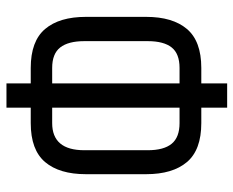

<svg xmlns="http://www.w3.org/2000/svg" viewBox="-86 -654 740 609"><g transform="rotate(90 284.5 -350.0)"><path d="M371 -618H322V-700H245V-618H196C139.3 -618 98.2 -602.8 72.5 -572.5C46.8 -542.2 34 -499 34 -443V-252C34 -196 46.8 -152.8 72.5 -122.5C98.2 -92.2 139.3 -77 196 -77H245V0H322V-77H371C427.7 -77 468.8 -92.2 494.5 -122.5C520.2 -152.8 533 -196 533 -252V-443C533 -499 520.2 -542.2 494.5 -572.5C468.8 -602.8 427.7 -618 371 -618ZM196 -549H245V-145H196C166 -145 144.3 -153.5 131 -170.5C117.7 -187.5 111 -213 111 -247V-448C111 -482 117.7 -507.3 131 -524C144.3 -540.7 166 -549 196 -549ZM371 -145H322V-549H371C401 -549 422.8 -540.7 436.5 -524C450.2 -507.3 457 -482 457 -448V-247C457 -179 428.3 -145 371 -145Z"/></g></svg>

Font: Bebas Neue Regular two
Style: Regular2
Weight: 400
Designer: Ryoichi Tsunekawa & LGV (GE)
Foundry: Free Software Foundation, Inc.
Version: Version 1.003 August 13, 2016